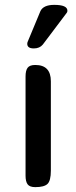

<svg xmlns="http://www.w3.org/2000/svg" viewBox="-20 -769 314 789"><path d="M156 -586Q143 -570 119 -570Q92 -570 92 -589Q92 -594 94 -598L146 -723Q158 -749 203 -749Q257 -749 257 -725Q257 -719 254 -716ZM189 -68Q189 -26 175 -13Q161 0 125 0Q102 0 93.5 -11.5Q85 -23 85 -47V-455Q85 -479 93.5 -490.5Q102 -502 125 -502Q189 -502 189 -435Z"/></svg>

Font: Marmelad
Style: Regular
Weight: 400
Designer: Manvel Shmavonyan
Foundry: Cyreal
Version: Version 1.001;PS 001.001;hotconv 1.0.88;makeotf.lib2.5.64775